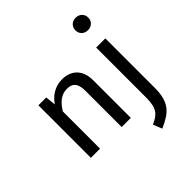

<svg xmlns="http://www.w3.org/2000/svg" viewBox="-254 -966 1363 1363"><g transform="rotate(-45 428.0 -284.0)"><path d="M184 0V-374C219 -430 259 -467 318 -467C369 -467 401 -444 401 -365V0H493V-378C493 -478 437 -539 340 -539C271 -539 215 -503 179 -449L171 -527H92V0ZM570 145 597 212C709 162 764 117 764 -32V-527H672V-26C672 87 639 113 570 145ZM718 -655C757 -655 783 -682 783 -717C783 -753 757 -780 718 -780C680 -780 654 -753 654 -717C654 -682 680 -655 718 -655Z"/></g></svg>

Font: FiraGO Unicode
Style: Regular
Weight: 400
Designer: bBox Type
Foundry: bBox Type GmbH
Version: Version 1.001;PS 001.001;hotconv 1.0.88;makeotf.lib2.5.64775